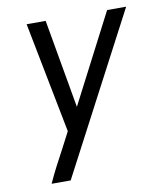

<svg xmlns="http://www.w3.org/2000/svg" viewBox="-82 -590 765 874"><g transform="rotate(-10 300.0 -152.5)"><path d="M86 215Q103 177 122.5 139.5Q142 102 162 65L200 -8L100 -520H188L260 -110L472 -520H560L174 215Z"/></g></svg>

Font: Iosevka Extended Oblique
Style: Regular
Weight: 400
Width: 7
Italic angle: -9°
Monospace: yes
Designer: Belleve Invis
Foundry: Belleve Invis
Version: Version 32.0.1; ttfautohint (v1.8.4)